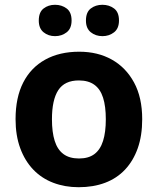

<svg xmlns="http://www.w3.org/2000/svg" viewBox="-20 -772 659 802"><path d="M574 -274Q574 -205.6 555.5 -153.1Q536.9 -100.5 502.5 -63.7Q468 -27 419 -8.5Q370 10 308.4 10Q251.2 10 202.6 -8.5Q154 -27 119 -63.5Q84 -100 64.5 -153Q45 -206 45 -274.2Q45 -364.7 77 -427.3Q109.1 -489.9 168.9 -522.9Q228.7 -556 311 -556Q388.4 -556 447.2 -523Q506 -490 540 -427.3Q574 -364.7 574 -274ZM197 -273.8Q197 -220 208.5 -183.5Q220 -147 245 -128.5Q270 -110 310 -110Q350 -110 374.5 -128.5Q399 -147 410.5 -183.5Q422 -220 422 -273.6Q422 -328 410.5 -364Q399 -400 374 -418Q349.1 -436 309.3 -436Q250 -436 223.5 -395.5Q197 -355 197 -273.8ZM142 -686Q142 -721 162 -736.5Q182 -752 209.9 -752Q237.8 -752 258.4 -736.6Q279 -721.2 279 -686.4Q279 -653 258.4 -637Q237.8 -621 209.9 -621Q182 -621 162 -637.2Q142 -653.5 142 -686ZM339 -686Q339 -721 359.1 -736.5Q379.3 -752 407.6 -752Q436 -752 456.5 -736.6Q477 -721.2 477 -686.4Q477 -653 456.4 -637Q435.9 -621 408 -621Q379.5 -621 359.3 -637.2Q339 -653.5 339 -686Z"/></svg>

Font: Noto Sans Kannada
Style: Regular
Weight: 400
Designer: Jelle Bosma - Monotype Design Team
Foundry: Monotype Imaging Inc.
Version: Version 2.003